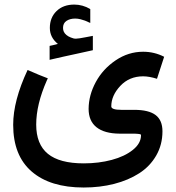

<svg xmlns="http://www.w3.org/2000/svg" viewBox="-20 -584 768 839"><path d="M232.9 -392.1Q197.8 -420.4 197.8 -461.9Q197.8 -507.3 227.1 -535.6Q256.3 -564 304.7 -564Q322.8 -564 340.3 -559.1Q357.9 -554.2 373.5 -544.9L374.5 -543.9V-543V-486.8V-483.9L371.6 -484.9Q359.4 -490.7 351.8 -493.7Q344.2 -496.6 332 -499.8Q319.8 -502.9 308.6 -502.9Q286.1 -502.9 270.8 -492.9Q255.4 -482.9 255.4 -461.9Q255.4 -457.5 256.3 -453.1Q257.3 -448.7 259 -445.1Q260.7 -441.4 263.7 -437.7Q266.6 -434.1 270.5 -430.9Q274.4 -427.7 279.1 -425Q283.7 -422.4 289.3 -420.2Q294.9 -418 301.8 -416Q303.7 -415.5 305.9 -415.3Q308.1 -415 312 -415Q317.9 -415 328.6 -416.7Q339.4 -418.5 356 -421.6Q372.6 -424.8 383.3 -426.8L385.7 -427.2V-424.8V-366.2V-364.7L384.3 -364.3Q362.8 -359.4 325.4 -351.3Q288.1 -343.3 257.1 -336.4Q226.1 -329.6 199.2 -323.2L196.8 -322.3V-324.7V-381.8V-383.3L198.2 -383.8Q203.1 -384.8 209.5 -386.2Q215.8 -387.7 222.2 -389.2Q228.5 -390.6 232.9 -392.1ZM666 -239.7Q631.8 -250.5 605.5 -250.5Q544.9 -250.5 505.6 -208.5Q466.3 -166.5 466.3 -119.1Q466.3 -104 510.3 -104H566.4Q629.9 -104 659.9 -81.3Q689.9 -58.6 689.9 -10.3Q689.9 48.3 662.6 95.7Q635.3 143.1 588.1 173.3Q541 203.6 479 219.5Q417 235.4 345.7 235.4Q199.2 235.4 118.4 165.5Q37.6 95.7 37.6 -38.6Q37.6 -144 100.6 -278.3Q155.8 -253.9 189 -241.7L184.6 -232.4Q138.2 -127.4 138.2 -39.6Q138.2 46.4 189.2 88.1Q240.2 129.9 346.2 129.9Q411.6 129.9 468.3 114.7Q524.9 99.6 560.5 71Q596.2 42.5 596.2 6.8Q596.2 4.4 594.2 3.2Q592.3 2 583.3 1Q574.2 0 556.2 0H502Q436.5 -0.5 401.9 -27.8Q367.2 -55.2 367.2 -108.4Q367.7 -168.5 398.7 -225.6Q429.7 -282.7 485.4 -320.3Q541 -357.9 605.5 -357.9Q654.3 -357.9 697.3 -335.9Q686.5 -304.2 666 -239.7Z"/></svg>

Font: Samim Medium FD
Style: Medium-FD
Weight: 500
Foundry: DejaVu fonts team - Redesigned by Saber Rastikerdar
Version: Version 4.0.5